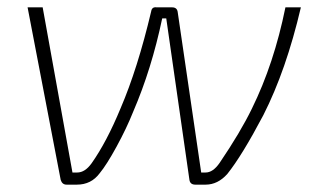

<svg xmlns="http://www.w3.org/2000/svg" viewBox="-20 -502 863 522"><path d="M177 -33H190Q211 -33 229 -58Q270 -116 308 -208Q354 -315 391 -471Q393 -484 406 -482H448Q461 -482 463 -470L527 -33H539Q559 -33 577 -59Q634 -143 665 -207Q725 -329 756 -482H798Q758 -311 696 -189Q638 -79 598 -29Q572 0 539 0H511Q497 0 495 -13L432 -452H421Q392 -314 342 -198Q324 -153 297 -103.5Q270 -54 251 -31Q228 0 189 0H161Q149 0 145 -13L55 -482H96Z"/></svg>

Font: Exo 2.0 Extra Light
Style: Italic
Weight: 250
Italic angle: -8°
Designer: Natanael Gama
Version: Version 1.001;PS 001.001;hotconv 1.0.70;makeotf.lib2.5.58329